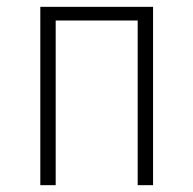

<svg xmlns="http://www.w3.org/2000/svg" viewBox="-20 -542 566 562"><path d="M383 0V-482H143V0H98V-522H428V0Z"/></svg>

Font: Fira Sans Condensed ExtraLight
Style: Regular
Weight: 275
Width: 3
Designer: Carrois Corporate & Edenspiekermann AG
Foundry: Carrois Corporate GbR & Edenspiekermann AG
Version: Version 4.203